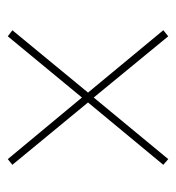

<svg xmlns="http://www.w3.org/2000/svg" viewBox="1 -614 462 505"><g transform="rotate(90 232.5 -362.0)"><path d="M76 -151 60 -163 224 -362 60 -560 76 -573 237 -377 399 -573 414 -560 250 -362 414 -163 399 -151 237 -346Z"/></g></svg>

Font: Noto Serif Display Condensed
Style: Regular
Weight: 400
Width: 3
Designer: Monotype Design Team
Foundry: Monotype Imaging Inc.
Version: Version 2.009